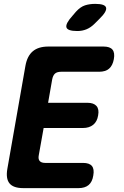

<svg xmlns="http://www.w3.org/2000/svg" viewBox="-20 -970 640 990"><path d="M228 -440H431Q463 -440 477.5 -423.5Q492 -407 486 -375Q481 -343 460.5 -326.5Q440 -310 408 -310H205L180 -170Q176 -150 184.5 -140Q193 -130 213 -130H408Q441 -130 454 -114Q467 -98 461 -65Q456 -32 437 -16Q418 0 385 0H100Q49 0 29 -24.5Q9 -49 18 -100L111 -630Q120 -681 149 -705.5Q178 -730 229 -730H514Q547 -730 560 -714Q573 -698 567 -665Q561 -632 542.5 -616Q524 -600 491 -600H296Q274 -600 263.5 -590.5Q253 -581 249 -560ZM379 -810Q328 -810 322.5 -829Q317 -848 354 -889L372 -910Q395 -935 418.5 -942.5Q442 -950 471 -950Q522 -950 527 -930.5Q532 -911 493 -873L468 -848Q448 -828 426 -819Q404 -810 379 -810Z"/></svg>

Font: Maple Mono NL ExtraBold
Style: Italic
Weight: 800
Italic angle: -10°
Monospace: yes
Designer: subframe7536
Version: Version 7.000